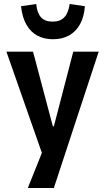

<svg xmlns="http://www.w3.org/2000/svg" viewBox="-20 -759 528 959"><path d="M119 180 211 -50V67L12 -501H145L244 -128H249L346 -501H473L249 180ZM244 -563Q201 -563 167.5 -580.5Q134 -598 112.5 -635Q91 -672 85 -728L161 -739Q165 -695 184.5 -673Q204 -651 243 -651Q281 -651 301.5 -673Q322 -695 328 -739L404 -728Q400 -674 379.5 -637.5Q359 -601 325 -582Q291 -563 244 -563Z"/></svg>

Font: Nunito Sans 7pt Condensed
Style: Bold
Weight: 700
Width: 3
Designer: Vernon Adams
Foundry: Vernon Adams
Version: Version 3.101;gftools[0.9.27]